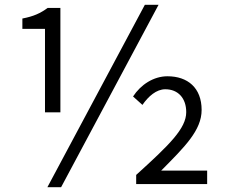

<svg xmlns="http://www.w3.org/2000/svg" viewBox="-20 -765 935 798"><path d="M167 -298H231V-732H178C148 -710 120 -697 73 -688V-645H167ZM177 13H234L639 -745H582ZM546 0H841V-56H650C747 -154 818 -223 818 -308C818 -400 760 -448 676 -448C618 -448 565 -413 533 -364L572 -329C597 -365 630 -394 667 -394C720 -394 754 -357 754 -299C754 -231 684 -163 546 -38Z"/></svg>

Font: Genne Gothic Normal
Style: Regular
Weight: 350
Designer: Ryoko NISHIZUKA (kana & ideographs); Paul D. Hunt (Latin, Greek & Cyrillic); Wenlong ZHANG (bopomofo); Sandoll Communica
Foundry: Adobe Systems Incorporated
Version: Version 1.004;PS 1.004;hotconv 16.6.51;makeotf.lib2.5.65220